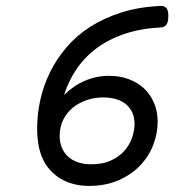

<svg xmlns="http://www.w3.org/2000/svg" viewBox="-20 -610 640 641"><path d="M323.7 -284.7Q295.9 -284.7 269.8 -275.9Q243.7 -267.1 223.4 -250.7Q203.1 -234.4 191.2 -210.4Q179.2 -186.5 179.2 -155.8Q179.2 -134.8 186.3 -117.4Q193.4 -100.1 206.8 -87.6Q220.2 -75.2 239.7 -68.4Q259.3 -61.5 284.2 -61.5Q323.7 -61.5 351.6 -74.7Q379.4 -87.9 396.5 -107.9Q413.6 -127.9 421.4 -151.6Q429.2 -175.3 429.2 -195.8Q429.2 -236.8 401.9 -260.7Q374.5 -284.7 323.7 -284.7ZM518.6 -518.6Q450.7 -515.1 397.2 -497.3Q343.8 -479.5 303.5 -449.7Q263.2 -419.9 236.1 -380.1Q209 -340.3 193.8 -293Q225.6 -324.2 263.9 -340.6Q302.2 -356.9 344.2 -356.9Q379.9 -356.9 409.9 -345.7Q439.9 -334.5 461.2 -314.5Q482.4 -294.4 494.4 -266.1Q506.3 -237.8 506.3 -203.6Q506.3 -164.1 491.5 -125.7Q476.6 -87.4 447.5 -57.1Q418.5 -26.9 375.5 -8.1Q332.5 10.7 276.4 10.7Q250.5 10.7 226.3 4.6Q202.1 -1.5 181.9 -13.7Q161.6 -25.9 145.8 -43.9Q129.9 -62 120.1 -85.9Q104 -124.5 104 -181.6Q104 -228.5 114.5 -276.1Q125 -323.7 146.7 -368.2Q168.5 -412.6 201.7 -451.7Q234.9 -490.7 280.8 -520.3Q326.7 -549.8 385.3 -568.4Q443.8 -586.9 516.1 -590.3Q526.9 -590.8 534.4 -584.2Q542 -577.6 542 -557.6Q542 -535.6 535.2 -527.3Q528.3 -519 518.6 -518.6Z"/></svg>

Font: Courier Prime
Style: Italic
Weight: 400
Monospace: yes
Designer: Alan Dague-Greene
Foundry: Quote-Unquote Apps
Version: Version 1.202